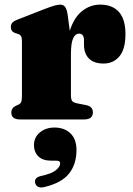

<svg xmlns="http://www.w3.org/2000/svg" viewBox="-20 -517 575 831"><path d="M273 -452 282 -383.5Q300 -441 335.2 -469Q370.5 -497 413.5 -497Q466.5 -497 494.8 -465.2Q523 -433.5 523 -369.5Q523 -304 496.8 -273Q470.5 -242 428.5 -242Q386 -242 364.8 -263.8Q343.5 -285.5 343.5 -324V-345Q342.5 -371.5 321.5 -371.5Q306.5 -371.5 296.8 -351.5Q287 -331.5 287 -281V-105Q287 -87.5 292 -80.2Q297 -73 315 -69.5L353 -62Q382 -56 382 -30.5Q382 0 343.5 0H67Q29 0 29 -30Q29 -50.5 50.5 -60L61.5 -65Q69 -68.5 72 -76.8Q75 -85 75 -105V-338Q75 -354 70.8 -360.8Q66.5 -367.5 58 -370L47 -373.5Q27 -380 27 -400Q27 -412 33.8 -419.2Q40.5 -426.5 58 -433L165.5 -475Q201 -489 216.5 -493Q232 -497 240.5 -497Q254.5 -497 262 -486.8Q269.5 -476.5 273 -452ZM203 178.5Q164.5 178.5 145.8 159.5Q127 140.5 127 111.5Q127 77.5 152.5 56.2Q178 35 215.5 35Q258.5 35 284.8 60Q311 85 311 132.5Q311 194.5 278.2 235Q245.5 275.5 170 293Q154 296.5 144.5 291.2Q135 286 132.5 275.5Q126.5 252.5 156 245Q203.5 235 222 219.5Q240.5 204 240.5 190Q240.5 178.5 224.5 178.5Z"/></svg>

Font: Fraunces 9pt S000 Black
Style: Regular
Weight: 900
Version: Version 1.000; ttfautohint (v1.8.3)